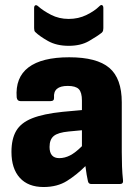

<svg xmlns="http://www.w3.org/2000/svg" viewBox="-20 -739 558 771"><path d="M155 12Q93 12 59.5 -25Q26 -62 26 -129Q26 -181 45 -213.5Q64 -246 109 -264Q154 -282 232 -290L309 -297V-335Q309 -368 296.5 -381Q284 -394 252 -394Q193 -394 197 -347Q198 -333 183 -333H62Q49 -333 47 -348Q41 -428 94.5 -468.5Q148 -509 258 -509Q369 -509 419 -466.5Q469 -424 469 -328V-129Q469 -98 470 -70.5Q471 -43 474 -15Q476 0 461 0H347Q335 0 333 -12Q328 -33 323 -72Q288 -37 249 -12.5Q210 12 155 12ZM179 -149Q179 -104 218 -104Q240 -104 261.5 -115Q283 -126 309 -152V-216L256 -211Q213 -207 196 -193Q179 -179 179 -149ZM256 -555Q207 -555 172.5 -574.5Q138 -594 121 -611Q117 -615 117 -626V-707Q117 -715 121.5 -717.5Q126 -720 133 -714Q153 -696 185 -679.5Q217 -663 256 -663Q295 -663 327.5 -679Q360 -695 379 -714Q386 -721 390.5 -718Q395 -715 395 -707V-626Q395 -621 394 -616.5Q393 -612 389 -608Q370 -593 337 -574Q304 -555 256 -555Z"/></svg>

Font: Sofia Sans Black
Style: Regular
Weight: 900
Designer: Botio Nikoltchev, Ani Petrova
Foundry: lettersoup
Version: Version 4.100; ttfautohint (v1.8.3)